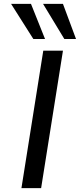

<svg xmlns="http://www.w3.org/2000/svg" viewBox="-20 -965 410 985"><path d="M90 0 202 -705H303L191 0ZM310 -765 201 -945H303L370 -765ZM151 -765 37 -945H139L211 -765Z"/></svg>

Font: Nunito Sans 7pt Expanded
Style: Italic
Weight: 400
Width: 7
Italic angle: -9°
Designer: Vernon Adams
Foundry: Vernon Adams
Version: Version 3.101;gftools[0.9.27]